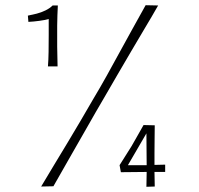

<svg xmlns="http://www.w3.org/2000/svg" viewBox="-20 -716 765 737"><path d="M138 0Q163 -42 188 -83.5Q213 -125 238.5 -167Q264 -209 288.5 -251Q313 -293 338 -336Q365 -381 390 -426Q415 -471 439.5 -516Q464 -561 489 -606Q514 -651 539 -696L587 -695Q562 -651 535.5 -607Q509 -563 483.5 -519Q458 -475 432 -431Q406 -387 381 -343Q348 -287 315.5 -229.5Q283 -172 250 -115Q217 -58 185 -1ZM164 -461Q166 -485 166.5 -516.5Q167 -548 167 -581.5Q167 -615 167 -643Q153 -639 131 -636Q109 -633 89 -632L87 -656Q103 -659 120.5 -663.5Q138 -668 154.5 -676Q171 -684 182 -695H202Q200 -658 199.5 -617.5Q199 -577 199.5 -537.5Q200 -498 201 -461ZM542 1 543 -56 444 -55 439 -82 485 -155Q497 -177 509.5 -198Q522 -219 531 -236L574 -235Q574 -219 573.5 -189Q573 -159 573 -127V-83L614 -84V-56H573L574 0ZM471 -82H543L542 -204Z"/></svg>

Font: Truculenta ExtraLight
Style: Regular
Weight: 250
Version: Version 1.002